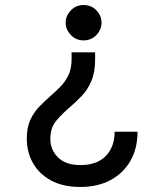

<svg xmlns="http://www.w3.org/2000/svg" viewBox="-20 -543 656 763"><path d="M299.5 200Q230.5 200 183 174.2Q135.5 148.5 111 105Q86.5 61.5 86.5 8Q86.5 -36 100.2 -66Q114 -96 135.2 -118.2Q156.5 -140.5 179 -160Q201 -179 220.5 -199Q240 -219 252.2 -245Q264.5 -271 264.5 -307.5V-335H358V-307Q358 -255.5 343 -220.8Q328 -186 304.8 -161.8Q281.5 -137.5 257 -116.5Q227 -91 203.5 -63.2Q180 -35.5 180 9Q180 52.5 210.8 82.8Q241.5 113 299.5 113Q365.5 113 400.5 76.8Q435.5 40.5 435.5 -19.5H526.5Q526.5 46.5 498.5 95.8Q470.5 145 419.5 172.5Q368.5 200 299.5 200ZM312 -382.5Q282 -382.5 261.5 -404Q241 -425.5 241 -453Q241 -480.5 261.5 -501.8Q282 -523 312 -523Q343 -523 363.2 -501.8Q383.5 -480.5 383.5 -453Q383.5 -425.5 363.2 -404Q343 -382.5 312 -382.5Z"/></svg>

Font: Overpass Mono Medium
Style: Regular
Weight: 500
Monospace: yes
Designer: Delve Withrington, Dave Bailey
Foundry: Delve Fonts LLC
Version: Version 4.000